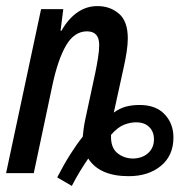

<svg xmlns="http://www.w3.org/2000/svg" viewBox="-23 -569 619 631"><path d="M165 14Q186 -27 207.5 -61Q229 -95 249 -120Q250 -132 252 -147Q254 -162 258 -180L290 -329Q295 -353 299 -378Q303 -403 303 -421Q303 -466 263 -466Q221 -466 194 -419.5Q167 -373 149 -288L88 0H-3L112 -539H185L176 -468H179Q201 -507 231 -528Q261 -549 297 -549Q339 -549 368 -524Q397 -499 397 -443Q397 -423 393 -397Q389 -371 383 -345L351 -199Q370 -213 390.5 -218.5Q411 -224 436 -224Q489 -224 518 -193.5Q547 -163 547 -117Q547 -58 506 -24Q465 10 400 10Q304 10 267 -48Q254 -29 240.5 -7Q227 15 213 42ZM415 -48Q446 -49 464.5 -66.5Q483 -84 483 -111Q483 -136 467.5 -151.5Q452 -167 424 -167Q405 -167 384.5 -159Q364 -151 342 -126Q340 -85 362 -66.5Q384 -48 415 -48Z"/></svg>

Font: Noto Sans ExtraCondensed Medium
Style: Italic
Weight: 500
Width: 2
Italic angle: -12°
Designer: Monotype Design Team
Foundry: Monotype Imaging Inc.
Version: Version 2.013; ttfautohint (v1.8.4.7-5d5b)